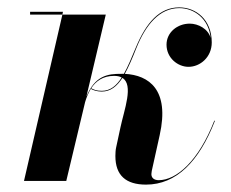

<svg xmlns="http://www.w3.org/2000/svg" viewBox="-20 -490 626 520"><path d="M150.5 -458H61.5V-450.5H149L45 0H159.5L210.5 -213.5C214 -225.5 219 -238 226 -249.5C231 -246 242.5 -242 255.5 -242C279.5 -242 296.5 -256 311.5 -279C342.5 -260 316.5 -193.5 306 -144L294.5 -90.5C293 -84.5 292.5 -73.5 292.5 -67.5C292.5 -15 321 10 375.5 10C457.5 10 519 -52.5 562 -162.5L560.5 -163.5C517.5 -53 457.5 -2 410 -2C397.5 -2 390 -8 390 -18.5C390 -20.5 390.5 -25 391 -27L412.5 -124C440 -247 383.5 -286.5 318 -290C328.5 -309 338.5 -332.5 349 -359C375 -424 412.5 -468 465.5 -468C506 -468 545.5 -439.5 550.5 -387C544 -412 516.5 -426 494 -426C460.5 -426 431 -402.5 431 -369C431 -332.5 462 -309 490.5 -309C522 -309 553.5 -335 553.5 -375C553.5 -437 510.5 -470 465.5 -470C412 -470 376 -429 347.5 -360.5C336.5 -334 326.5 -309.5 315.5 -290C313.5 -290 311 -290.5 308.5 -290C271.5 -290.5 237 -284.5 214 -228.5L266.5 -450.5H149ZM289 -284.5C297.5 -284.5 304.5 -283 309.5 -280C295.5 -258 279 -244 255.5 -244C241 -244 233.5 -247.5 227 -251C239.5 -270 258.5 -284.5 289 -284.5Z"/></svg>

Font: Bodoni* 96pt Medium
Style: Italic
Weight: 500
Italic angle: -13°
Version: Version 2.3